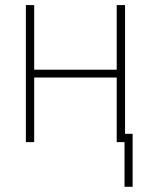

<svg xmlns="http://www.w3.org/2000/svg" viewBox="-20 -550 580 743"><path d="M112.3 -280.3H431.6V-530.3H463.9V-32.2H493.2V172.9H461.9V0H431.6V-250H112.3V0H80.1V-530.3H112.3Z"/></svg>

Font: Pretendard Thin
Style: Regular
Weight: 100
Designer: Base glyphs from Inter by Rasmus Andersson; Hangeul glyphs from Noto Sans CJK(Source Han Sans) by Jang Soo-young and Kan
Foundry: Kil Hyung-jin
Version: Version 1.309